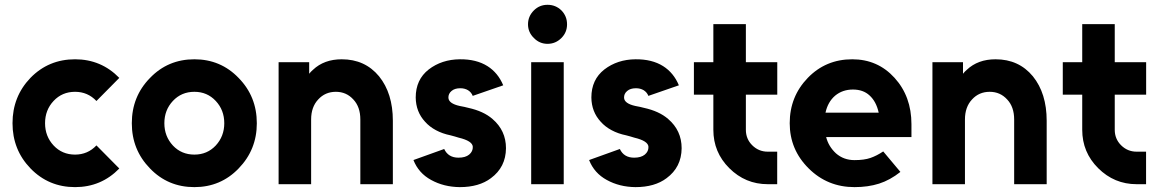

<svg xmlns="http://www.w3.org/2000/svg" viewBox="-20 -755 4747 787"><path d="M287.7 -512Q179.3 -512 105 -436Q31.3 -359.3 31.3 -250Q31.3 -141 105 -64.7Q179.3 12 287.7 12Q394.7 12 469 -64.3L375.3 -159Q339.7 -121.3 287.7 -121.3Q234.7 -121.3 199.7 -158.7Q164.7 -196.3 164.7 -250Q164.7 -304 199.7 -341.3Q234.7 -378.7 287.7 -378.7Q339.7 -378.7 375.3 -341L469 -435.7Q394.7 -512 287.7 -512Z M776.8 -378.7Q829.3 -378.7 864.3 -341.3Q899.3 -304 899.3 -249.9Q899.3 -196.3 864.3 -158.5Q829.3 -121.3 776.8 -121.3Q723.7 -121.3 688.7 -158.5Q653.7 -196.3 653.7 -249.9Q653.7 -304 688.7 -341.3Q723.7 -378.7 776.8 -378.7ZM776.7 -512Q668.3 -512 594.7 -435.3Q520.3 -359.5 520.3 -249.8Q520.3 -141 594.7 -64.7Q668.3 12 776.7 12Q884.7 12 958.3 -64.7Q1032.7 -141.3 1032.7 -249.8Q1032.7 -359.3 958.3 -435.3Q884.7 -512 776.7 -512Z M1590.3 0V-260Q1590.3 -372.3 1533.7 -442.3Q1476 -512 1380.7 -512Q1308.3 -512 1262.7 -468.7Q1258.7 -465 1254.7 -461.2Q1250.7 -457.3 1247.3 -452.7V-500H1122V0H1255.3V-265.3Q1255.3 -316.3 1284.3 -347.3Q1313 -378.7 1356.7 -378.7Q1399.7 -378.7 1428.3 -347.3Q1457 -317 1457 -265.3V0Z M2042.7 -405.3Q2021.3 -456.7 1978 -484Q1932.3 -512.7 1864.7 -512Q1790.7 -511.3 1737.3 -470.3Q1684 -428.7 1684 -355.3Q1684.7 -296.7 1722.3 -256Q1740.7 -235.3 1767.2 -221.2Q1793.7 -207 1826.7 -200.3Q1835.3 -198 1843.7 -195.7Q1852 -193.3 1860.3 -190.7Q1916.7 -177.3 1918 -153.3Q1918.7 -134.3 1903 -121.3Q1887.7 -108.7 1859.3 -108.7Q1817.3 -108.7 1800.7 -144.3L1674.7 -99Q1695.7 -45.3 1747.3 -17.3Q1799 11.3 1864.7 12Q1943.7 12 1992.3 -24.7Q2053.3 -69.7 2054 -147.3Q2054 -220 1998.7 -267.3Q1962 -299.3 1899.3 -313Q1892.7 -314.7 1883.8 -316.8Q1875 -319 1864 -320.7Q1819.3 -330.7 1818 -354Q1817.3 -370.7 1830.7 -382Q1843.7 -393.3 1866.7 -393.3Q1884.7 -393.3 1898.3 -385.3Q1912 -376.7 1917.7 -362Z M2157.3 0H2290.7V-500H2157.3ZM2304.3 -655.3Q2304.3 -688.7 2281.3 -712.3Q2257.7 -735.3 2224.3 -735.3Q2191.3 -735.3 2168.3 -712.3Q2144.3 -688.3 2144.3 -655.3Q2144.3 -622.7 2168.3 -599.3Q2191.7 -575.3 2224.3 -575.3Q2257.3 -575.3 2281.3 -599.3Q2304.3 -622.3 2304.3 -655.3Z M2762.7 -405.3Q2741.3 -456.7 2698 -484Q2652.3 -512.7 2584.7 -512Q2510.7 -511.3 2457.3 -470.3Q2404 -428.7 2404 -355.3Q2404.7 -296.7 2442.3 -256Q2460.7 -235.3 2487.2 -221.2Q2513.7 -207 2546.7 -200.3Q2555.3 -198 2563.7 -195.7Q2572 -193.3 2580.3 -190.7Q2636.7 -177.3 2638 -153.3Q2638.7 -134.3 2623 -121.3Q2607.7 -108.7 2579.3 -108.7Q2537.3 -108.7 2520.7 -144.3L2394.7 -99Q2415.7 -45.3 2467.3 -17.3Q2519 11.3 2584.7 12Q2663.7 12 2712.3 -24.7Q2773.3 -69.7 2774 -147.3Q2774 -220 2718.7 -267.3Q2682 -299.3 2619.3 -313Q2612.7 -314.7 2603.8 -316.8Q2595 -319 2584 -320.7Q2539.3 -330.7 2538 -354Q2537.3 -370.7 2550.7 -382Q2563.7 -393.3 2586.7 -393.3Q2604.7 -393.3 2618.3 -385.3Q2632 -376.7 2637.7 -362Z M2904 -656V-500H2824.3V-367H2904V-223Q2904 -130.8 2969.3 -65.7Q3035.3 0 3127 0H3165.7V-133.3H3127Q3089.6 -133.3 3063.1 -159.8Q3037.3 -185.6 3037.3 -223V-367H3166V-500H3037.3V-656Z M3716 -193.3V-246Q3716 -359.7 3646.7 -436Q3577.7 -512 3473.3 -512Q3365 -512 3291.3 -436Q3217 -359.3 3217 -250Q3217 -141.7 3294.7 -64.7Q3371.7 12 3482.7 12Q3538.3 12 3583.3 -2.3Q3628.3 -16.7 3670.7 -50.3L3600.3 -134.3Q3574 -116.7 3548.2 -107.7Q3522.3 -98.7 3482.7 -98.7Q3438.3 -98.7 3406.7 -126.3Q3376 -154.7 3366.3 -193.3ZM3476 -388Q3518 -388 3544 -364Q3571.7 -339 3581.7 -293.3H3363.7Q3373.3 -337.3 3403.3 -363Q3433.7 -388 3476 -388Z M4270.3 0V-260Q4270.3 -372.3 4213.7 -442.3Q4156 -512 4060.7 -512Q3988.3 -512 3942.7 -468.7Q3938.7 -465 3934.7 -461.2Q3930.7 -457.3 3927.3 -452.7V-500H3802V0H3935.3V-265.3Q3935.3 -316.3 3964.3 -347.3Q3993 -378.7 4036.7 -378.7Q4079.7 -378.7 4108.3 -347.3Q4137 -317 4137 -265.3V0Z M4416 -656V-500H4336.3V-367H4416V-223Q4416 -130.8 4481.3 -65.7Q4547.3 0 4639 0H4677.7V-133.3H4639Q4601.6 -133.3 4575.1 -159.8Q4549.3 -185.6 4549.3 -223V-367H4678V-500H4549.3V-656Z"/></svg>

Font: Unageo Variable
Style: Regular
Weight: 300
Designer: Richard Sepsi
Foundry: Richard Sepsi
Version: Version 2.200